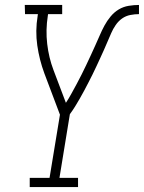

<svg xmlns="http://www.w3.org/2000/svg" viewBox="-20 -755 581 775"><path d="M100 0V-37H180L222 -292L159 -459Q139 -513 130.5 -571.5Q122 -630 132 -691L133 -698H81L80 -735H231V-698H174L173 -691Q164 -634 170.5 -578Q177 -522 196 -472L246 -340Q258 -358 268.5 -377.5Q279 -397 289.5 -416Q300 -435 309.5 -454.5Q319 -474 328.5 -493.5Q338 -513 347 -533Q356 -553 365 -572.5Q374 -592 382.5 -612Q391 -632 401.5 -651.5Q412 -671 426.5 -688.5Q441 -706 459.5 -717Q478 -728 499.5 -731.5Q521 -735 541 -735V-698Q524 -698 506 -694.5Q488 -691 473 -680.5Q458 -670 447 -654Q436 -638 429 -621.5Q422 -605 414.5 -588Q407 -571 400 -554.5Q393 -538 385 -521.5Q377 -505 369.5 -488Q362 -471 353.5 -454.5Q345 -438 337 -422Q329 -406 320 -389.5Q311 -373 302 -357Q293 -341 283 -325Q273 -309 262 -294L220 -37H295V0Z"/></svg>

Font: Iosevka Curly Slab Extralight
Style: Italic
Weight: 200
Italic angle: -9°
Monospace: yes
Designer: Belleve Invis
Foundry: Belleve Invis
Version: Version 22.1.2; ttfautohint (v1.8.4)